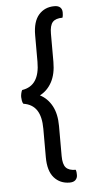

<svg xmlns="http://www.w3.org/2000/svg" viewBox="-55 -738 388 835"><g transform="rotate(-5 139.5 -321.0)"><path d="M119 -325Q152 -308 171 -273Q190 -238 190 -185V-54Q190 -18 203 -3.5Q216 11 246 11Q248 17 248.5 22.5Q249 28 249 34Q249 47 240.5 55.5Q232 64 215 64Q173 64 147 34.5Q121 5 121 -55V-179Q121 -232 102 -260.5Q83 -289 44 -295Q40 -300 38.5 -309.5Q37 -319 37 -325Q37 -332 39 -341Q41 -350 44 -355Q83 -361 102 -390Q121 -419 121 -471V-587Q121 -647 147 -676.5Q173 -706 215 -706Q232 -706 240.5 -698Q249 -690 249 -676Q249 -670 248.5 -664.5Q248 -659 246 -653Q216 -653 203 -638.5Q190 -624 190 -588V-465Q190 -412 171 -377Q152 -342 119 -325Z"/></g></svg>

Font: Baloo Tamma 2
Style: Regular
Weight: 400
Designer: Divya Kowshik, Shuchita Grover and Ek Type
Foundry: Ek Type
Version: Version 1.700